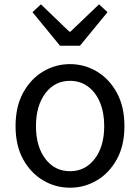

<svg xmlns="http://www.w3.org/2000/svg" viewBox="-20 -853 646 886"><path d="M303.2 13.2Q236.3 13.2 179.2 -20.5Q122.1 -54.2 86.9 -117.7Q51.8 -181.2 51.8 -271Q51.8 -361.3 86.9 -425.3Q122.1 -489.3 179.2 -523.2Q236.3 -557.1 303.2 -557.1Q369.6 -557.1 426.8 -523.2Q483.9 -489.3 519 -425.3Q554.2 -361.3 554.2 -271Q554.2 -181.2 519 -117.7Q483.9 -54.2 426.8 -20.5Q369.6 13.2 303.2 13.2ZM303.2 -63Q373.5 -63 417.2 -120.1Q460.9 -177.2 460.9 -271Q460.9 -333.5 441.2 -380.6Q421.4 -427.7 385.7 -453.9Q350.1 -480 303.2 -480Q232.4 -480 189.2 -422.4Q146 -364.7 146 -271Q146 -177.2 189.2 -120.1Q232.4 -63 303.2 -63ZM256.8 -642.1 129.9 -796.9 168.9 -833 299.8 -707H305.2L437 -833L476.1 -796.9L349.1 -642.1Z"/></svg>

Font: Source Han Sans CN
Style: Regular
Weight: 400
Designer: Ryoko NISHIZUKA  (kana, bopomofo & ideographs); Paul D. Hunt (Latin, Greek & Cyrillic); Sandoll Communications , Soo-you
Foundry: Adobe
Version: Version 2.004;hotconv 1.0.118;makeotfexe 2.5.65603